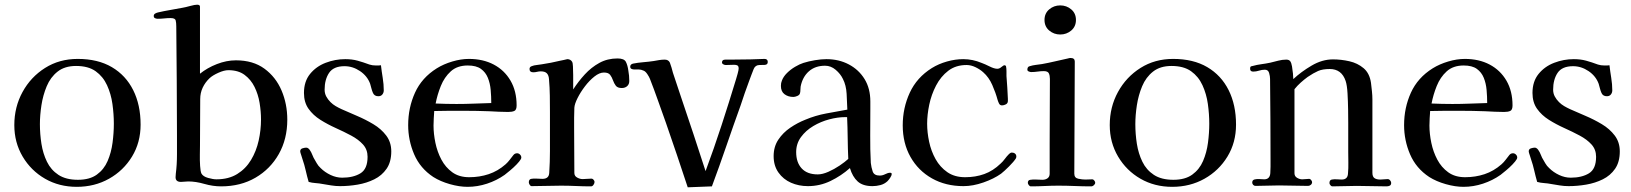

<svg xmlns="http://www.w3.org/2000/svg" viewBox="-20 -793 6950 818"><path d="M465 -266Q465 -307 459 -350Q453 -393 436 -430Q419 -467 387.5 -489.5Q356 -512 304 -512Q256 -512 225.5 -488Q195 -464 179 -425.5Q163 -387 156.5 -344.5Q150 -302 150 -264Q150 -222 156.5 -180.5Q163 -139 180 -104Q197 -69 229 -48Q261 -27 312 -27Q362 -27 392.5 -49Q423 -71 438.5 -107Q454 -143 459.5 -185Q465 -227 465 -266ZM579 -262Q579 -186 542.5 -126Q506 -66 444.5 -31.5Q383 3 307 3Q232 3 172 -31.5Q112 -66 76.5 -126Q41 -186 41 -260Q41 -337 76 -401Q111 -465 172 -503.5Q233 -542 311 -542Q397 -542 456.5 -507Q516 -472 547.5 -409Q579 -346 579 -262Z M1092 -284Q1092 -318 1086 -354.5Q1080 -391 1064.5 -422.5Q1049 -454 1022 -474Q995 -494 953 -494Q935 -494 910.5 -483Q886 -472 873 -460Q854 -442 843.5 -419.5Q833 -397 833 -371Q833 -322 832.5 -271.5Q832 -221 832 -171Q832 -160 831.5 -135Q831 -110 832.5 -86.5Q834 -63 838 -54Q845 -41 866.5 -35Q888 -29 902 -29Q954 -29 990.5 -51.5Q1027 -74 1049.5 -111.5Q1072 -149 1082 -194Q1092 -239 1092 -284ZM1204 -283Q1204 -201 1168 -137Q1132 -73 1068.5 -36Q1005 1 922 1Q887 1 850.5 -9.5Q814 -20 782 -20Q774 -20 766.5 -19Q759 -18 751 -18Q728 -18 728 -38Q728 -42 728.5 -45.5Q729 -49 729 -53Q734 -91 734 -135.5Q734 -180 734 -218Q734 -334 733 -450Q732 -566 731 -681Q731 -696 728.5 -706Q726 -716 707 -716Q693 -716 679.5 -714.5Q666 -713 652 -713Q646 -713 640.5 -715.5Q635 -718 635 -725Q635 -732 641.5 -735.5Q648 -739 653 -740Q679 -746 705.5 -750.5Q732 -755 758 -760Q770 -762 790 -767.5Q810 -773 820 -773Q832 -773 832 -764.5Q832 -756 832 -748V-479Q863 -504 904 -520Q945 -536 985 -536Q1058 -536 1106.5 -500.5Q1155 -465 1179.5 -407.5Q1204 -350 1204 -283Z M1647 -148Q1647 -103 1627 -74Q1607 -45 1574.5 -29Q1542 -13 1504 -6.5Q1466 0 1429 0Q1410 0 1391.5 -3Q1373 -6 1355 -9Q1340 -12 1324.5 -13Q1309 -14 1295 -18Q1288 -42 1282.5 -66.5Q1277 -91 1269 -114Q1268 -119 1263.5 -131.5Q1259 -144 1259 -148Q1259 -158 1268.5 -161Q1278 -164 1285 -164Q1290 -164 1294.5 -160Q1299 -156 1301 -152Q1306 -145 1309 -137Q1312 -129 1316 -121Q1323 -109 1329.5 -97.5Q1336 -86 1346 -77Q1364 -59 1388.5 -47.5Q1413 -36 1438 -36Q1485 -36 1515.5 -54.5Q1546 -73 1546 -125Q1546 -156 1526.5 -177.5Q1507 -199 1476 -215.5Q1445 -232 1410.5 -247.5Q1376 -263 1345 -282.5Q1314 -302 1294.5 -329.5Q1275 -357 1275 -397Q1275 -446 1301 -478Q1327 -510 1367.5 -525.5Q1408 -541 1451 -541Q1480 -541 1503.5 -534.5Q1527 -528 1554 -518Q1566 -514 1582 -514Q1587 -514 1592.5 -514Q1598 -514 1603 -515Q1606 -489 1610.5 -461.5Q1615 -434 1615 -408Q1615 -398 1609 -390.5Q1603 -383 1592 -383Q1575 -383 1569 -397Q1565 -406 1562.5 -416Q1560 -426 1557 -436Q1545 -469 1514 -490Q1483 -511 1448 -511Q1401 -511 1382 -482.5Q1363 -454 1363 -411Q1363 -395 1370 -382Q1377 -369 1388 -358Q1398 -348 1410 -341Q1422 -334 1435 -328Q1464 -315 1500.5 -299.5Q1537 -284 1570.5 -264Q1604 -244 1625.5 -215.5Q1647 -187 1647 -148Z M2073 -354Q2073 -382 2070.5 -410Q2068 -438 2058.5 -461.5Q2049 -485 2029 -499.5Q2009 -514 1973 -514Q1928 -514 1900.5 -489Q1873 -464 1858 -426.5Q1843 -389 1836 -352Q1858 -351 1880.5 -350.5Q1903 -350 1925 -350Q1962 -350 1999 -351.5Q2036 -353 2073 -354ZM2201 -122Q2201 -119 2199 -115Q2194 -106 2181 -92.5Q2168 -79 2153.5 -67Q2139 -55 2130 -48Q2096 -24 2055 -10.5Q2014 3 1972 3Q1937 3 1896.5 -8.5Q1856 -20 1826 -39Q1770 -76 1744.5 -135.5Q1719 -195 1719 -260Q1719 -334 1748 -398Q1777 -462 1841 -502Q1870 -520 1907 -531Q1944 -542 1978 -542Q2038 -542 2083.5 -518Q2129 -494 2155 -449.5Q2181 -405 2181 -344Q2181 -325 2171.5 -320.5Q2162 -316 2145 -316Q2125 -316 2105 -317Q2085 -318 2065 -319Q2038 -320 2011.5 -320.5Q1985 -321 1959 -321Q1927 -321 1894.5 -321Q1862 -321 1830 -320Q1829 -304 1828 -289Q1827 -274 1827 -258Q1827 -223 1835 -184.5Q1843 -146 1860.5 -113Q1878 -80 1907 -59Q1936 -38 1979 -38Q2023 -38 2062 -51Q2101 -64 2134 -93Q2144 -102 2151.5 -112Q2159 -122 2167 -132Q2173 -140 2183 -140Q2190 -140 2195.5 -134.5Q2201 -129 2201 -122Z M2661 -448Q2661 -434 2652 -426Q2643 -418 2629 -418Q2611 -418 2603.5 -428Q2596 -438 2591.5 -451Q2587 -464 2579.5 -474Q2572 -484 2553 -484Q2534 -484 2512.5 -467Q2491 -450 2472 -425Q2453 -400 2440.5 -375Q2428 -350 2427 -334Q2426 -313 2426 -291.5Q2426 -270 2426 -249Q2426 -201 2426.5 -152.5Q2427 -104 2427 -56Q2427 -43 2439 -36.5Q2451 -30 2462 -30Q2472 -30 2481 -31Q2490 -32 2500 -32Q2505 -32 2509 -27Q2513 -22 2513 -18Q2513 -12 2508.5 -5.5Q2504 1 2498 1Q2466 1 2434 -0.5Q2402 -2 2370 -2Q2339 -2 2308 -1Q2277 0 2245 0Q2240 0 2236.5 -6Q2233 -12 2233 -16Q2233 -29 2243 -31Q2254 -33 2267 -32Q2280 -31 2291 -31Q2319 -31 2320 -57Q2323 -103 2323 -149Q2323 -195 2323 -241V-315Q2323 -350 2322.5 -385Q2322 -420 2319 -455Q2318 -472 2310 -480.5Q2302 -489 2284 -489Q2276 -489 2268 -487Q2260 -485 2252 -485Q2236 -485 2236 -499Q2236 -508 2245 -511Q2255 -515 2266.5 -516Q2278 -517 2288 -519Q2328 -525 2365 -534Q2368 -534 2382 -537.5Q2396 -541 2397 -541Q2411 -541 2418 -529Q2420 -526 2421 -510Q2422 -494 2422 -473.5Q2422 -453 2422 -435.5Q2422 -418 2422 -412Q2444 -446 2471.5 -476Q2499 -506 2533.5 -525Q2568 -544 2611 -544Q2639 -544 2646.5 -529.5Q2654 -515 2657 -492Q2659 -482 2660 -470.5Q2661 -459 2661 -448Z M3251 -529Q3251 -517 3237.5 -516.5Q3224 -516 3216 -516Q3198 -516 3191 -499Q3186 -487 3181.5 -474.5Q3177 -462 3172 -449Q3162 -423 3153 -396.5Q3144 -370 3135 -343Q3104 -257 3074.5 -171Q3045 -85 3013 1L2910 5Q2887 -64 2864 -133Q2841 -202 2817 -270Q2800 -317 2783.5 -364Q2767 -411 2749 -457Q2746 -465 2738 -477Q2730 -489 2722 -492Q2711 -497 2702 -497Q2693 -497 2682 -497Q2676 -497 2670.5 -499.5Q2665 -502 2665 -509Q2665 -519 2677 -522Q2697 -526 2721 -528Q2745 -530 2765 -533Q2776 -535 2788 -537Q2800 -539 2812 -539Q2828 -539 2834 -526Q2838 -516 2841 -505Q2844 -494 2847 -483Q2856 -456 2865 -429Q2874 -402 2883 -375Q2909 -298 2935 -220Q2961 -142 2986 -64Q3022 -161 3054 -259Q3086 -357 3116 -456Q3118 -462 3122.5 -478.5Q3127 -495 3127 -501Q3127 -511 3122 -514Q3117 -517 3108 -517Q3099 -517 3090 -516.5Q3081 -516 3072 -516Q3067 -516 3061.5 -519Q3056 -522 3056 -527Q3056 -539 3070 -539Q3084 -539 3092 -539Q3113 -539 3134.5 -539.5Q3156 -540 3177 -540Q3192 -540 3207 -541Q3222 -542 3237 -542Q3251 -542 3251 -529Z M3594 -116Q3592 -160 3591.5 -205Q3591 -250 3589 -294H3580Q3549 -294 3513 -284.5Q3477 -275 3445 -256Q3413 -237 3392.5 -209Q3372 -181 3372 -145Q3372 -101 3395.5 -75.5Q3419 -50 3464 -50Q3484 -50 3509 -61Q3534 -72 3557 -87.5Q3580 -103 3594 -116ZM3779 -52Q3779 -45 3772.5 -35.5Q3766 -26 3761 -21Q3748 -9 3731 -4.5Q3714 0 3697 0Q3656 0 3634 -20Q3612 -40 3601 -77Q3564 -44 3518.5 -22Q3473 0 3422 0Q3383 0 3350 -14.5Q3317 -29 3296.5 -58Q3276 -87 3276 -128Q3276 -168 3296 -198Q3316 -228 3347 -249Q3378 -270 3411 -283Q3454 -301 3499.5 -309.5Q3545 -318 3590 -326Q3589 -356 3587 -393Q3585 -430 3571 -457Q3561 -478 3540.5 -495.5Q3520 -513 3495 -513Q3453 -513 3426 -489Q3399 -465 3391 -424Q3390 -417 3390 -409Q3390 -401 3388 -395Q3386 -388 3376.5 -384Q3367 -380 3360 -380Q3338 -380 3322.5 -391.5Q3307 -403 3307 -427Q3307 -440 3311 -449Q3317 -466 3332.5 -481.5Q3348 -497 3367.5 -508.5Q3387 -520 3403 -525Q3425 -532 3452 -536.5Q3479 -541 3501 -541Q3554 -541 3596.5 -518.5Q3639 -496 3663.5 -456Q3688 -416 3688 -361V-330Q3688 -272 3687.5 -214.5Q3687 -157 3690 -99Q3692 -80 3698 -62.5Q3704 -45 3728 -45Q3740 -45 3751.5 -51Q3763 -57 3772 -57Q3779 -57 3779 -52Z M4310 -126Q4310 -124 4309.5 -122Q4309 -120 4308 -118Q4299 -104 4279 -84Q4259 -64 4245 -53Q4214 -31 4169.5 -15.5Q4125 0 4085 0Q4009 0 3950.5 -33Q3892 -66 3859 -124.5Q3826 -183 3826 -259Q3826 -333 3856 -398Q3886 -463 3950 -503Q3979 -521 4014.5 -531Q4050 -541 4084 -541Q4104 -541 4123.5 -537Q4143 -533 4162 -525Q4176 -520 4196 -510Q4216 -500 4229 -500Q4238 -500 4246.5 -507.5Q4255 -515 4260 -515Q4264 -515 4266 -511Q4268 -501 4268 -490Q4268 -479 4268 -469Q4270 -444 4271.5 -420Q4273 -396 4274 -372Q4274 -370 4274 -367.5Q4274 -365 4274 -363Q4274 -353 4265.5 -348.5Q4257 -344 4249 -344Q4240 -344 4236 -352.5Q4232 -361 4230 -368Q4222 -398 4207.5 -431Q4193 -464 4169 -485Q4156 -497 4136.5 -506.5Q4117 -516 4098 -516Q4052 -516 4020 -491.5Q3988 -467 3968 -428.5Q3948 -390 3939 -347Q3930 -304 3930 -266Q3930 -229 3938.5 -189Q3947 -149 3966 -115Q3985 -81 4016 -59.5Q4047 -38 4092 -38Q4136 -38 4173.5 -51.5Q4211 -65 4243 -96Q4253 -105 4261 -116Q4269 -127 4279 -137Q4285 -143 4291 -143Q4299 -143 4304.5 -138.5Q4310 -134 4310 -126Z M4646 -15Q4646 -9 4640.5 -4Q4635 1 4629 1Q4594 1 4559 -0.5Q4524 -2 4489 -2Q4460 -2 4430.5 -0.5Q4401 1 4372 1Q4367 1 4363 -4.5Q4359 -10 4359 -14Q4359 -26 4370 -27Q4382 -29 4395.5 -28Q4409 -27 4421 -27Q4434 -27 4443 -33.5Q4452 -40 4452 -53V-183L4453 -457Q4453 -471 4448.5 -480.5Q4444 -490 4427 -490Q4414 -490 4400.5 -488Q4387 -486 4373 -486Q4369 -486 4363 -488.5Q4357 -491 4357 -496Q4357 -509 4367 -511Q4380 -515 4393 -516.5Q4406 -518 4419 -520Q4447 -525 4474.5 -531.5Q4502 -538 4530 -544Q4536 -546 4541 -546Q4559 -546 4559 -531Q4559 -412 4558 -292.5Q4557 -173 4557 -53Q4557 -35 4574 -31.5Q4591 -28 4604 -28Q4612 -28 4619.5 -28.5Q4627 -29 4634 -29Q4638 -29 4642 -24Q4646 -19 4646 -15ZM4564 -708Q4564 -680 4544 -663Q4524 -646 4497 -646Q4470 -646 4450 -663Q4430 -680 4430 -708Q4430 -736 4450 -753Q4470 -770 4497 -770Q4524 -770 4544 -753Q4564 -736 4564 -708Z M5132 -266Q5132 -307 5126 -350Q5120 -393 5103 -430Q5086 -467 5054.5 -489.5Q5023 -512 4971 -512Q4923 -512 4892.5 -488Q4862 -464 4846 -425.5Q4830 -387 4823.5 -344.5Q4817 -302 4817 -264Q4817 -222 4823.5 -180.5Q4830 -139 4847 -104Q4864 -69 4896 -48Q4928 -27 4979 -27Q5029 -27 5059.5 -49Q5090 -71 5105.5 -107Q5121 -143 5126.5 -185Q5132 -227 5132 -266ZM5246 -262Q5246 -186 5209.5 -126Q5173 -66 5111.5 -31.5Q5050 3 4974 3Q4899 3 4839 -31.5Q4779 -66 4743.5 -126Q4708 -186 4708 -260Q4708 -337 4743 -401Q4778 -465 4839 -503.5Q4900 -542 4978 -542Q5064 -542 5123.5 -507Q5183 -472 5214.5 -409Q5246 -346 5246 -262Z M5907 -14Q5907 -5 5901 -2Q5895 1 5887 1Q5856 1 5824 0Q5792 -1 5760 -1Q5735 -1 5708.5 0Q5682 1 5656 1Q5652 1 5648 -4Q5644 -9 5644 -13Q5644 -26 5654 -28Q5665 -30 5675.5 -29Q5686 -28 5696 -28Q5722 -28 5723 -54Q5725 -77 5724.5 -100Q5724 -123 5724 -145V-269Q5724 -290 5723.5 -325.5Q5723 -361 5721 -395.5Q5719 -430 5713 -448Q5696 -499 5645 -499Q5615 -499 5595.5 -490.5Q5576 -482 5551 -465Q5536 -454 5521.5 -441Q5507 -428 5495 -413Q5495 -323 5495 -233.5Q5495 -144 5495 -55Q5495 -42 5506 -35.5Q5517 -29 5528 -29Q5536 -29 5543.5 -30Q5551 -31 5558 -31Q5562 -31 5566 -26Q5570 -21 5570 -17Q5570 -10 5564.5 -5.5Q5559 -1 5553 -1Q5522 -1 5491 -2Q5460 -3 5429 -3Q5404 -3 5379 -2Q5354 -1 5329 -1Q5323 -1 5319 -5.5Q5315 -10 5315 -15Q5315 -26 5325 -28.5Q5335 -31 5347 -30Q5359 -29 5366 -29Q5390 -29 5392 -55Q5393 -69 5393 -83Q5393 -97 5393 -110Q5393 -196 5392.5 -283Q5392 -370 5391 -457Q5391 -468 5387 -482Q5383 -496 5369 -496Q5356 -496 5344 -492Q5332 -488 5319 -488Q5306 -488 5306 -500Q5306 -507 5308 -509Q5310 -511 5317 -512Q5335 -517 5354 -519.5Q5373 -522 5392 -526Q5409 -530 5426 -534.5Q5443 -539 5460 -539Q5472 -539 5477 -532Q5482 -525 5484.5 -510Q5487 -495 5488.5 -480Q5490 -465 5490 -456Q5523 -487 5568 -513.5Q5613 -540 5659 -540Q5694 -540 5729 -532Q5764 -524 5789.5 -502.5Q5815 -481 5821 -440Q5823 -423 5825 -404.5Q5827 -386 5827 -369Q5827 -291 5827 -213Q5827 -135 5827 -57Q5827 -40 5836 -34Q5845 -28 5861 -28Q5869 -28 5876.5 -29Q5884 -30 5892 -30Q5898 -30 5902.5 -24.5Q5907 -19 5907 -14Z M6316 -354Q6316 -382 6313.5 -410Q6311 -438 6301.5 -461.5Q6292 -485 6272 -499.5Q6252 -514 6216 -514Q6171 -514 6143.5 -489Q6116 -464 6101 -426.5Q6086 -389 6079 -352Q6101 -351 6123.5 -350.5Q6146 -350 6168 -350Q6205 -350 6242 -351.5Q6279 -353 6316 -354ZM6444 -122Q6444 -119 6442 -115Q6437 -106 6424 -92.5Q6411 -79 6396.5 -67Q6382 -55 6373 -48Q6339 -24 6298 -10.5Q6257 3 6215 3Q6180 3 6139.5 -8.5Q6099 -20 6069 -39Q6013 -76 5987.5 -135.5Q5962 -195 5962 -260Q5962 -334 5991 -398Q6020 -462 6084 -502Q6113 -520 6150 -531Q6187 -542 6221 -542Q6281 -542 6326.5 -518Q6372 -494 6398 -449.5Q6424 -405 6424 -344Q6424 -325 6414.5 -320.5Q6405 -316 6388 -316Q6368 -316 6348 -317Q6328 -318 6308 -319Q6281 -320 6254.5 -320.5Q6228 -321 6202 -321Q6170 -321 6137.5 -321Q6105 -321 6073 -320Q6072 -304 6071 -289Q6070 -274 6070 -258Q6070 -223 6078 -184.5Q6086 -146 6103.5 -113Q6121 -80 6150 -59Q6179 -38 6222 -38Q6266 -38 6305 -51Q6344 -64 6377 -93Q6387 -102 6394.5 -112Q6402 -122 6410 -132Q6416 -140 6426 -140Q6433 -140 6438.5 -134.5Q6444 -129 6444 -122Z M6881 -148Q6881 -103 6861 -74Q6841 -45 6808.5 -29Q6776 -13 6738 -6.5Q6700 0 6663 0Q6644 0 6625.5 -3Q6607 -6 6589 -9Q6574 -12 6558.5 -13Q6543 -14 6529 -18Q6522 -42 6516.5 -66.5Q6511 -91 6503 -114Q6502 -119 6497.5 -131.5Q6493 -144 6493 -148Q6493 -158 6502.5 -161Q6512 -164 6519 -164Q6524 -164 6528.5 -160Q6533 -156 6535 -152Q6540 -145 6543 -137Q6546 -129 6550 -121Q6557 -109 6563.5 -97.5Q6570 -86 6580 -77Q6598 -59 6622.5 -47.5Q6647 -36 6672 -36Q6719 -36 6749.5 -54.5Q6780 -73 6780 -125Q6780 -156 6760.5 -177.5Q6741 -199 6710 -215.5Q6679 -232 6644.5 -247.5Q6610 -263 6579 -282.5Q6548 -302 6528.5 -329.5Q6509 -357 6509 -397Q6509 -446 6535 -478Q6561 -510 6601.5 -525.5Q6642 -541 6685 -541Q6714 -541 6737.5 -534.5Q6761 -528 6788 -518Q6800 -514 6816 -514Q6821 -514 6826.5 -514Q6832 -514 6837 -515Q6840 -489 6844.5 -461.5Q6849 -434 6849 -408Q6849 -398 6843 -390.5Q6837 -383 6826 -383Q6809 -383 6803 -397Q6799 -406 6796.5 -416Q6794 -426 6791 -436Q6779 -469 6748 -490Q6717 -511 6682 -511Q6635 -511 6616 -482.5Q6597 -454 6597 -411Q6597 -395 6604 -382Q6611 -369 6622 -358Q6632 -348 6644 -341Q6656 -334 6669 -328Q6698 -315 6734.5 -299.5Q6771 -284 6804.5 -264Q6838 -244 6859.5 -215.5Q6881 -187 6881 -148Z"/></svg>

Font: Kaisei Decol Medium
Style: Regular
Weight: 500
Designer: Font-Kai, 金井和夫
Foundry: KAZUO KANAI
Version: Version 5.003